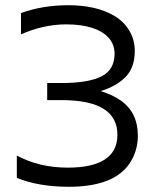

<svg xmlns="http://www.w3.org/2000/svg" viewBox="-20 -698 591 729"><path d="M236.8 -61.5Q425.8 -61.5 425.8 -186.5Q425.8 -317.9 213.9 -317.9H159.2V-382.8H214.4Q314.5 -382.8 364.7 -407.7Q415 -432.6 415 -494.1Q415 -529.3 392.6 -554.4Q370.1 -579.6 328.9 -592.5Q287.6 -605.5 231.9 -605.5Q145 -605.5 59.6 -567.4V-648.4Q141.6 -678.2 240.2 -678.2Q346.7 -678.2 416 -636.7Q450.7 -615.7 471.2 -581.3Q491.7 -546.9 491.7 -504.4Q491.7 -440.9 456.5 -405.5Q421.4 -370.1 362.3 -352.1Q409.2 -337.4 438.5 -316.4Q503.4 -270.5 503.4 -183.1Q503.4 -125.5 473.1 -79.1Q413.6 11.2 241.2 11.2Q127.4 11.2 43.9 -22.5V-107.4Q129.4 -61.5 236.8 -61.5Z"/></svg>

Font: NMS Futura Pro Book
Style: Regular
Weight: 400
Designer: Blend3rman
Version: Version 0.1